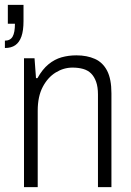

<svg xmlns="http://www.w3.org/2000/svg" viewBox="-32 -764 536 784"><path d="M66 0V-526H109L115 -445H121Q141 -481 166 -501.5Q191 -522 219.5 -530Q248 -538 280 -538Q323 -538 355.5 -523.5Q388 -509 405.5 -475Q423 -441 423 -383V0H368V-378Q368 -409 360.5 -430Q353 -451 340 -464Q327 -477 307.5 -482.5Q288 -488 264 -488Q228 -488 195.5 -468Q163 -448 142.5 -409Q122 -370 122 -312V0ZM-12 -568V-598Q10 -598 19.5 -614.5Q29 -631 29 -667H0V-744H64V-678Q64 -639 55.5 -615Q47 -591 30.5 -579.5Q14 -568 -12 -568Z"/></svg>

Font: Archivo SemiCondensed ExtraLight
Style: Regular
Weight: 250
Width: 4
Designer: Hector Gatti
Foundry: Omnibus-Type
Version: Version 2.001